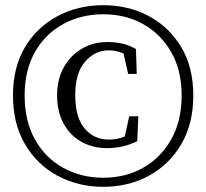

<svg xmlns="http://www.w3.org/2000/svg" viewBox="-20 -705 795 740"><path d="M378 -20Q464 -20 532 -58.5Q600 -97 640 -168Q680 -239 680 -337Q680 -434 640 -504Q600 -574 532 -612Q464 -650 378 -650Q293 -650 224 -612.5Q155 -575 115 -505Q75 -435 75 -337Q75 -238 115 -167Q155 -96 224 -58Q293 -20 378 -20ZM378 15Q281 15 202 -27.5Q123 -70 76.5 -149Q30 -228 30 -337Q30 -446 76.5 -523.5Q123 -601 202 -643Q281 -685 378 -685Q475 -685 553.5 -643Q632 -601 678.5 -523.5Q725 -446 725 -337Q725 -228 678.5 -149Q632 -70 553.5 -27.5Q475 15 378 15ZM393 -134Q337 -134 293 -159Q249 -184 224.5 -230Q200 -276 200 -337Q200 -399 225.5 -445Q251 -491 295 -517Q339 -543 393 -543Q422 -543 449 -537.5Q476 -532 504 -516L507 -420H474L456 -499Q426 -511 400 -511Q346 -511 308 -467.5Q270 -424 270 -338Q270 -253 306 -210Q342 -167 400 -167Q412 -167 428 -169.5Q444 -172 461 -179L478 -257H513L509 -161Q455 -134 393 -134Z"/></svg>

Font: Source Serif 4 Subhead
Style: Regular
Weight: 400
Designer: Frank Grießhammer
Foundry: Adobe Systems Incorporated
Version: Version 4.004;hotconv 1.0.117;makeotfexe 2.5.65602